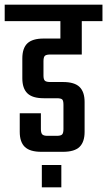

<svg xmlns="http://www.w3.org/2000/svg" viewBox="-40 -646 456 817"><path d="M-20 -626H396V-556H308V-414H174Q157 -414 151 -408.5Q145 -403 145 -385V-325Q145 -308 151 -302.5Q157 -297 174 -297H228Q277 -297 298.5 -276Q320 -255 320 -212V-85Q320 -42 298.5 -21Q277 0 228 0H136Q87 0 65.5 -21Q44 -42 44 -85V-164H134V-97Q134 -80 140 -74Q146 -68 162 -68H201Q219 -68 224.5 -74Q230 -80 230 -97V-200Q230 -218 224.5 -223Q219 -228 201 -228H146Q98 -228 76.5 -249Q55 -270 55 -313V-397Q55 -441 76.5 -461.5Q98 -482 146 -482H217V-556H-20ZM138 56H221V151H138Z"/></svg>

Font: Teko Light
Style: Regular
Weight: 400
Version: Version 2.000;gftools[0.9.28.dev9+g7d2139d.d20230707]